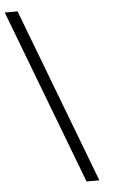

<svg xmlns="http://www.w3.org/2000/svg" viewBox="-161 -790 522 880"><g transform="rotate(-5 100.0 -350.0)"><path d="M-105 -752H-46L260 52H201Z"/></g></svg>

Font: Pathway Extreme 8pt Thin 12pt ExtraLight
Style: Italic
Weight: 250
Italic angle: -8°
Version: Version 1.001;gftools[0.9.26]